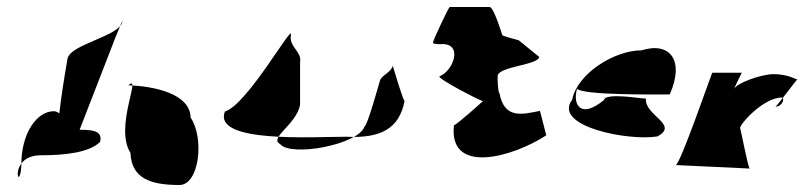

<svg xmlns="http://www.w3.org/2000/svg" viewBox="-20 -528 2300 549"><path d="M41 -54C40 -148 86 -210 134 -210C166 -210 182 -136 151 -124C131 -124 171 -348 173 -360C181 -402 322 -424 330 -466C335 -494 182 -82 187 -110C192 -134 174 -157 196 -157C236 -157 276 -158 266 -122C235 -92 167 -84 97 -84C1 -84 36 32 41 -54Z M347 -284C387 -320 306 -164 353 -91C356 -18 410 1 493 1C550 1 565 -133 525 -192C524 -260 420 -282 347 -284Z M623 -209C688 -229 819 -466 812 -428C805 -394 844 -381 838 -350V-228C827 -171 748 -134 781 -116C812 -78 1006 -115 1022 -166C1030 -166 1065 -293 1066 -296C1069 -312 1099 -321 1103 -340C1103 -340 1135 -232 1137 -240C1122 -161 1070 -132 971 -137C875 -137 588 -118 623 -209Z M1218 -407C1217 -400 1241 -402 1245 -402C1305 -402 1275 -324 1237 -310C1226 -305 1360 -236 1361 -239C1361 -239 1285 -170 1278 -170C1262 -27 1445 -78 1542 -141L1524 -211C1471 -200 1422 -188 1408 -262C1404 -262 1402 -306 1403 -312C1408 -338 1518 -342 1522 -365L1463 -413C1463 -413 1415 -425 1416 -428C1416 -428 1392 -508 1380 -508H1266C1263 -508 1219 -414 1218 -407Z M1616 -243C1559 -166 1779 -124 1860 -138C1923 -172 1822 -198 1827 -246C1812 -246 1711 -264 1707 -242C1639 -186 1617 -230 1630 -274C1649 -255 1867 -258 1895 -258C1938 -354 1897 -410 1814 -384C1737 -384 1631 -318 1616 -243Z M1912 -56C1912 -56 2127 -46 2124 -46C2119 -46 2097 -166 2096 -162C2099 -178 2165 -249 2215 -249C2225 -249 2218 -223 2197 -223C2201 -223 2257 -300 2260 -301C2257 -300 2234 -316 2192 -316C2156 -316 2081 -289 2078 -271C2079 -276 2101 -320 2101 -320H2017C2019 -332 1925 -56 1912 -56Z"/></svg>

Font: Recovery
Style: Obl
Weight: 400
Version: Version 0.27